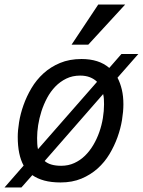

<svg xmlns="http://www.w3.org/2000/svg" viewBox="-33 -786 627 843"><path d="M-13.2 37.1 70.8 -59.1Q44.9 -106 44.9 -185.1Q44.9 -213.4 50.8 -249.8Q56.6 -286.1 70.1 -324.2Q83.5 -362.3 105 -398.7Q126.5 -435.1 157.7 -463.6Q189 -492.2 230.5 -509.5Q272 -526.9 325.2 -526.9Q362.8 -526.9 393.1 -517.3Q423.3 -507.8 446.8 -487.8L500 -548.8H574.2L482.9 -444.8Q495.1 -421.4 502 -392.3Q508.8 -363.3 508.8 -328.1Q508.8 -296.9 502.7 -259.3Q496.6 -221.7 482.9 -183.6Q469.2 -145.5 447.8 -109.6Q426.3 -73.7 395.5 -46.1Q364.7 -18.6 324.5 -1.7Q284.2 15.1 232.9 15.1Q192.4 15.1 161.6 6.8Q130.9 -1.5 108.9 -17.1L61 37.1ZM423.8 -328.1Q423.8 -340.3 423.1 -351.3Q422.4 -362.3 419.9 -373L163.1 -79.1Q187 -58.1 235.8 -58.1Q267.1 -58.1 293.2 -70.1Q319.3 -82 340.1 -102.3Q360.8 -122.6 376.7 -149.4Q392.6 -176.3 403.1 -206.3Q413.6 -236.3 418.7 -267.6Q423.8 -298.8 423.8 -328.1ZM129.9 -180.2Q129.9 -166.5 130.6 -154.1Q131.3 -141.6 133.8 -130.9L393.1 -426.8Q380.4 -439.5 361.8 -446.8Q343.3 -454.1 318.8 -454.1Q285.2 -454.1 258.1 -440.9Q231 -427.7 210 -406Q189 -384.3 173.8 -356Q158.7 -327.6 148.9 -297.1Q139.2 -266.6 134.5 -236.3Q129.9 -206.1 129.9 -180.2ZM354.5 -589.8H281.2L398.4 -766.1H516.6Z"/></svg>

Font: Clear Sans
Style: Italic
Weight: 400
Italic angle: -12°
Foundry: Intel Corporation
Version: Version 1.00